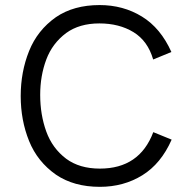

<svg xmlns="http://www.w3.org/2000/svg" viewBox="-20 -721 733 751"><path d="M370.6 9.8Q269 9.8 199.2 -37.6Q126.5 -88.4 93.8 -169.4Q61 -250.5 61 -345.2Q61 -439.9 93.8 -521.5Q126.5 -603 198.7 -653.8Q268.1 -701.2 369.6 -701.2Q461.9 -701.2 535.2 -656.2Q608.4 -611.3 650.4 -517.6L579.1 -488.3Q558.1 -561 502.2 -595.2Q446.3 -629.4 368.7 -629.4Q290.5 -629.4 238.8 -591.8Q184.6 -551.3 160.9 -487.8Q137.2 -424.3 137.2 -350.1Q137.2 -272.5 160.9 -206.8Q184.6 -141.1 238.8 -100.1Q291 -61.5 370.6 -61.5Q525.9 -61.5 579.6 -204.1L651.4 -174.8Q609.9 -80.6 536.6 -35.4Q463.4 9.8 370.6 9.8Z"/></svg>

Font: Acari Sans
Style: Regular
Weight: 400
Designer: Alfredo Marco Pradil and Stefan Peev
Foundry: Hanken Design Co.
Version: Version 1.045;February 4, 2021;FontCreator 13.0.0.2655 64-bi